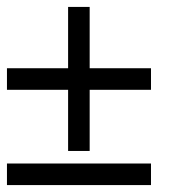

<svg xmlns="http://www.w3.org/2000/svg" viewBox="-20 -578 535 552"><path d="M414.1 -381.8V-319.8H237.8V-144H175.8V-319.8H0V-381.8H175.8V-558.1H237.8V-381.8ZM0 -45.9V-107.9H414.1V-45.9Z"/></svg>

Font: Favorite Color
Style: Regular
Weight: 400
Designer: Bryce Wilner
Version: Version 1.000;PS 1.0;hotconv 16.6.51;makeotf.lib2.5.65220 DE